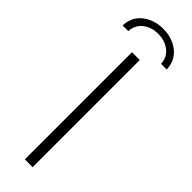

<svg xmlns="http://www.w3.org/2000/svg" viewBox="-296 -883 887 887"><g transform="rotate(45 147.5 -439.5)"><path d="M122 0V-700H173V0ZM4 -757Q6 -814 47.5 -846.5Q89 -879 148 -879Q207 -879 248.5 -846.5Q290 -814 292 -757H255Q253 -798 222.5 -822Q192 -846 148 -846Q104 -846 73.5 -822Q43 -798 41 -757Z"/></g></svg>

Font: Montserrat Light
Style: Regular
Weight: 300
Designer: Julieta Ulanovsky
Foundry: Julieta Ulanovsky
Version: Version 9.000; ttfautohint (v1.8.4.7-5d5b)